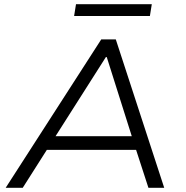

<svg xmlns="http://www.w3.org/2000/svg" viewBox="-20 -892 885 912"><path d="M7 0 461 -705H530L760 0H685L619 -203L657 -180H171L217 -203L88 0ZM483 -621 233 -228 205 -245H642L611 -229L487 -621ZM332 -816 341 -872H701L692 -816Z"/></svg>

Font: Nunito Sans 7pt SemiExpanded Light
Style: Italic
Weight: 300
Width: 6
Italic angle: -9°
Designer: Vernon Adams
Foundry: Vernon Adams
Version: Version 3.101;gftools[0.9.27]